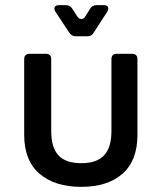

<svg xmlns="http://www.w3.org/2000/svg" viewBox="-20 -711 628 746"><path d="M296 15Q193 15 133.5 -36Q74 -87 74 -187V-481Q74 -502 95 -502H158Q179 -502 179 -481V-202Q179 -138 207 -107.5Q235 -77 296 -77Q356 -77 384.5 -107.5Q413 -138 413 -202V-481Q413 -502 434 -502H493Q514 -502 514 -481V-187Q514 -87 456 -36Q398 15 296 15ZM275 -570Q259 -570 250 -583L195 -666Q189 -676 192.5 -683.5Q196 -691 209 -691H236Q252 -691 261 -677L281 -646Q288 -637 296 -637Q304 -637 310 -645L330 -677Q339 -691 355 -691H383Q396 -691 399.5 -684Q403 -677 397 -666L344 -584Q336 -570 320 -570Z"/></svg>

Font: Pitagon Sans Medium
Style: Regular
Weight: 500
Designer: Travis Tran
Foundry: Pitagon
Version: Version 1.001; ttfautohint (v1.8.4.7-5d5b);gftools[0.9.26]